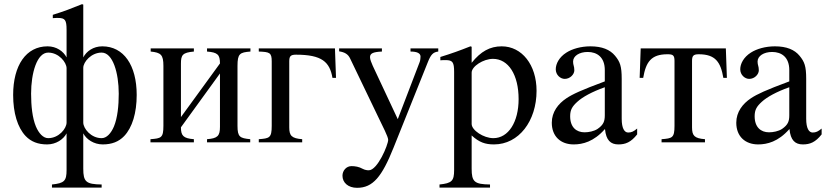

<svg xmlns="http://www.w3.org/2000/svg" viewBox="-20 -682 3961 920"><path d="M379 -660 373 -662C321 -641 288 -628 233 -611V-595C242 -596 249 -596 258 -596C292 -596 299 -586 299 -539V-407C284 -436 251 -460 208 -460C105 -460 43 -369 43 -227C43 -141 64 -71 103 -30C129 -3 162 10 206 10C248 10 284 -14 299 -43V133C299 185 288 196 229 202V217H467V202C392 201 379 189 379 126V-43C394 -14 430 10 472 10C516 10 549 -3 575 -30C614 -71 635 -141 635 -227C635 -369 573 -460 470 -460C427 -460 394 -436 379 -407ZM379 -357C379 -385 417 -430 467 -430C521 -430 549 -332 549 -233C549 -175 543 -117 526 -76C512 -43 491 -20 467 -20C416 -20 379 -66 379 -95ZM299 -95C299 -66 262 -20 211 -20C187 -20 166 -43 152 -76C135 -117 129 -175 129 -233C129 -332 157 -430 211 -430C262 -430 299 -383 299 -355Z M1180 -450H972V-435C1023 -431 1034 -420 1034 -378L847 -121V-377C847 -419 855 -430 909 -435V-450H702V-435C751 -430 763 -420 763 -366V-79C763 -21 752 -19 701 -15V0H909V-15C858 -19 847 -32 847 -72L1034 -330V-74C1034 -30 1022 -19 972 -15V0H1179V-15C1130 -20 1118 -25 1118 -79V-366C1118 -425 1129 -431 1180 -435Z M1590 -309 1585 -450H1220V-435C1272 -433 1282 -430 1282 -388V-79C1282 -21 1271 -19 1220 -15V0H1428V-15C1377 -19 1366 -32 1366 -72V-388C1366 -412 1372 -420 1398 -420C1523 -420 1560 -385 1573 -309Z M2080 -450H1947V-435C1978 -435 1995 -427 1995 -411C1995 -407 1994 -392 1991 -385L1886 -111L1766 -367C1760 -381 1753 -397 1753 -408C1753 -426 1767 -433 1810 -435V-450H1605V-436C1631 -432 1648 -423 1658 -401L1794 -118C1813 -78 1840 -27 1840 -12C1840 12 1789 134 1747 134C1741 134 1729 133 1718 127C1700 117 1682 114 1664 114C1640 114 1621 135 1621 160C1621 193 1648 218 1691 218C1767 218 1810 165 1866 25L2030 -384C2045 -422 2056 -432 2080 -435Z M2240 -458 2234 -460C2181 -439 2145 -426 2090 -409V-393C2099 -394 2106 -394 2115 -394C2149 -394 2156 -384 2156 -337V133C2156 185 2145 196 2086 202V217H2328V202C2253 201 2240 189 2240 126V-33C2276 0 2305 10 2347 10C2466 10 2551 -102 2551 -247C2551 -371 2481 -460 2384 -460C2328 -460 2284 -436 2240 -381ZM2240 -334C2240 -364 2296 -400 2342 -400C2416 -400 2465 -324 2465 -207C2465 -97 2416 -20 2344 -20C2297 -20 2240 -58 2240 -88Z M3033 -66C3016 -52 3006 -47 2990 -47C2972 -47 2959 -67 2959 -113V-304C2959 -365 2951 -386 2927 -415C2903 -444 2865 -460 2809 -460C2764 -460 2722 -448 2694 -430C2659 -408 2643 -376 2643 -350C2643 -323 2665 -304 2686 -304C2712 -304 2732 -326 2732 -345C2732 -366 2726 -369 2726 -387C2726 -414 2756 -433 2796 -433C2841 -433 2878 -408 2878 -346V-292C2765 -250 2724 -231 2694 -211C2655 -185 2624 -146 2624 -94C2624 -28 2667 10 2729 10C2772 10 2825 -3 2878 -63H2879C2884 -10 2906 10 2943 10C2977 10 3003 0 3033 -38ZM2878 -130C2878 -101 2872 -84 2843 -64C2826 -53 2801 -48 2781 -48C2742 -48 2712 -72 2712 -125C2712 -156 2722 -172 2746 -194C2771 -217 2816 -242 2878 -264Z M3463 -309 3458 -450H3050L3045 -309H3062C3075 -385 3100 -422 3178 -422C3204 -422 3212 -418 3212 -390V-79C3212 -21 3201 -19 3150 -15V0H3358V-15C3307 -19 3296 -32 3296 -72V-390C3296 -414 3302 -422 3328 -422C3408 -422 3433 -385 3446 -309Z M3917 -66C3900 -52 3890 -47 3874 -47C3856 -47 3843 -67 3843 -113V-304C3843 -365 3835 -386 3811 -415C3787 -444 3749 -460 3693 -460C3648 -460 3606 -448 3578 -430C3543 -408 3527 -376 3527 -350C3527 -323 3549 -304 3570 -304C3596 -304 3616 -326 3616 -345C3616 -366 3610 -369 3610 -387C3610 -414 3640 -433 3680 -433C3725 -433 3762 -408 3762 -346V-292C3649 -250 3608 -231 3578 -211C3539 -185 3508 -146 3508 -94C3508 -28 3551 10 3613 10C3656 10 3709 -3 3762 -63H3763C3768 -10 3790 10 3827 10C3861 10 3887 0 3917 -38ZM3762 -130C3762 -101 3756 -84 3727 -64C3710 -53 3685 -48 3665 -48C3626 -48 3596 -72 3596 -125C3596 -156 3606 -172 3630 -194C3655 -217 3700 -242 3762 -264Z"/></svg>

Font: STIXGeneral
Style: Regular
Weight: 400
Designer: MicroPress Inc., with final additions and corrections provided by Coen Hoffman, Elsevier (retired)
Version: Version 1.1.0